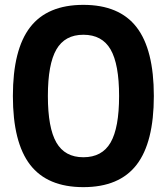

<svg xmlns="http://www.w3.org/2000/svg" viewBox="-20 -760 687 790"><path d="M33 -365Q33 -556 104 -648Q175 -740 323 -740Q471 -740 542 -648Q613 -556 613 -365Q613 -174 542 -82Q471 10 323 10Q175 10 104 -82Q33 -174 33 -365ZM323 -113Q400 -113 435 -173.5Q470 -234 470 -365Q470 -496 435 -556.5Q400 -617 323 -617Q247 -617 212 -556.5Q177 -496 177 -365Q177 -234 212 -173.5Q247 -113 323 -113Z"/></svg>

Font: Enso
Style: Bold
Weight: 700
Designer: Coji Morishita
Foundry: UNDERFOREST DESIGN
Version: Version 1.000